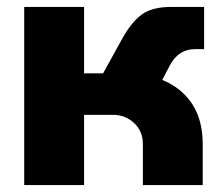

<svg xmlns="http://www.w3.org/2000/svg" viewBox="-20 -535 646 555"><path d="M50 0V-515H223V-323H278L336 -428Q361 -472 390.5 -493.5Q420 -515 476 -515H570V-393H544Q496 -393 471 -346L449 -304Q505 -281 535.5 -234.5Q566 -188 566 -118V0H393V-118Q393 -156 367.5 -179.5Q342 -203 307 -203H223V0Z"/></svg>

Font: MuseoModerno ExtraBold
Style: Regular
Weight: 800
Designer: Pablo Cosgaya, Héctor Gatti, Marcela Romero, and the Authors of The MuseoModerno Project.
Foundry: Omnibus-Type Team
Version: Version 1.001